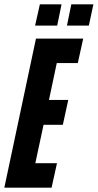

<svg xmlns="http://www.w3.org/2000/svg" viewBox="-34 -866 451 886"><path d="M-14 0 132 -688H350L325 -575H228L192 -405H281L256 -290H167L129 -113H229L204 0ZM128 -748 150 -846H250L230 -748ZM275 -748 295 -846H397L376 -748Z"/></svg>

Font: Saira Ultra Condensed ExtraBold
Style: Italic
Weight: 800
Width: 1
Italic angle: -12°
Designer: Hector Gatti with collaboration of the Omnibus-Type team
Foundry: Omnibus-Type
Version: Version 1.001; ttfautohint (v1.8)